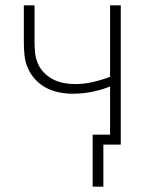

<svg xmlns="http://www.w3.org/2000/svg" viewBox="-20 -540 540 717"><path d="M326 157V-37H391V-217Q358 -204 323 -197Q288 -190 252 -190Q227 -190 201.5 -195Q176 -200 153.5 -211.5Q131 -223 113 -242Q95 -261 84.5 -284.5Q74 -308 71.5 -333.5Q69 -359 69 -385V-520H109V-385Q109 -364 111 -343Q113 -322 121.5 -302.5Q130 -283 145 -268Q160 -253 178.5 -243.5Q197 -234 218 -230Q239 -226 260 -226Q293 -226 326 -233.5Q359 -241 391 -253V-520H431V0H366V157Z"/></svg>

Font: Zed Sans Extralight
Style: Regular
Weight: 200
Designer: Belleve Invis
Foundry: Belleve Invis
Version: Version 1.0.0; ttfautohint (v1.8.4)